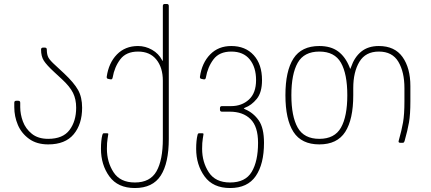

<svg xmlns="http://www.w3.org/2000/svg" viewBox="-20 -720 2175 968"><path d="M52 -180V-202Q52 -212 62 -212H72Q82 -212 82 -202V-180Q82 -144 95.5 -107.5Q109 -71 140.5 -45.5Q172 -20 223 -20Q297 -20 330.5 -64.5Q364 -109 364 -177Q364 -220 348 -252Q332 -284 293 -320L253 -357Q215 -392 201 -414Q187 -436 187 -470Q187 -480 197 -480H206Q216 -480 216 -470Q216 -445 224 -430Q232 -415 260 -390L303 -350Q353 -303 373.5 -266.5Q394 -230 394 -177Q394 -94 351.5 -43Q309 8 223 8Q165 8 126.5 -20Q88 -48 70 -90.5Q52 -133 52 -180Z M489 30Q489 -12 496 -40Q498 -48 503 -48H521Q526 -48 526 -44Q526 -41 522.5 -21.5Q519 -2 519 30Q519 97 552.5 148.5Q586 200 660 200Q737 200 769 143.5Q801 87 801 -20V-313Q801 -379 768.5 -419.5Q736 -460 676 -460Q616 -460 586.5 -421Q557 -382 548 -329Q546 -318 537 -320L527 -322Q517 -323 518 -333Q528 -403 569.5 -445.5Q611 -488 676 -488Q713 -488 746.5 -469Q780 -450 797 -417Q798 -413 800 -413Q801 -413 801 -422V-690Q801 -700 811 -700H821Q831 -700 831 -690V-20Q831 102 790.5 165Q750 228 660 228Q574 228 531.5 169.5Q489 111 489 30Z M969 30Q969 -12 976 -40Q978 -48 983 -48H1001Q1006 -48 1006 -44Q1006 -41 1002.5 -21.5Q999 -2 999 30Q999 97 1032.5 148.5Q1066 200 1140 200Q1217 200 1249 146.5Q1281 93 1281 0Q1281 -82 1243 -119.5Q1205 -157 1138 -157H1099Q1089 -157 1089 -167V-175Q1089 -185 1099 -185H1145Q1199 -185 1235 -218Q1271 -251 1271 -316Q1271 -381 1239 -420.5Q1207 -460 1146 -460Q1086 -460 1056.5 -421Q1027 -382 1018 -329Q1016 -318 1007 -320L997 -322Q987 -323 988 -333Q998 -403 1039.5 -445.5Q1081 -488 1146 -488Q1217 -488 1259 -442Q1301 -396 1301 -316Q1301 -254 1274.5 -221.5Q1248 -189 1215 -177Q1209 -174 1209 -173Q1209 -173 1216 -169Q1258 -151 1284.5 -113Q1311 -75 1311 0Q1311 107 1269.5 167.5Q1228 228 1140 228Q1054 228 1011.5 169.5Q969 111 969 30Z M1419 -240Q1419 -362 1459.5 -425Q1500 -488 1590 -488Q1648 -488 1684.5 -461Q1721 -434 1742 -382Q1745 -373 1746 -373Q1747 -373 1750 -382Q1767 -432 1801.5 -460Q1836 -488 1890 -488Q1970 -488 2009.5 -432.5Q2049 -377 2049 -286V-209Q2049 -143 2042 -103Q2035 -63 2020 -10Q2018 -4 2016 -2Q2014 0 2009 0H1999Q1987 0 1990 -10Q2005 -63 2012 -103Q2019 -143 2019 -209V-276Q2019 -357 1988.5 -408.5Q1958 -460 1890 -460Q1823 -460 1792 -408.5Q1761 -357 1761 -276V-240Q1761 -118 1720.5 -55Q1680 8 1590 8Q1500 8 1459.5 -55Q1419 -118 1419 -240ZM1590 -20Q1667 -20 1699 -76.5Q1731 -133 1731 -240Q1731 -347 1699 -403.5Q1667 -460 1590 -460Q1513 -460 1481 -403.5Q1449 -347 1449 -240Q1449 -133 1481 -76.5Q1513 -20 1590 -20Z"/></svg>

Font: Barlow GEO Thin
Style: Regular
Weight: 100
Designer: Jeremy Tribby
Foundry: Tribby Type
Version: Version 1.408